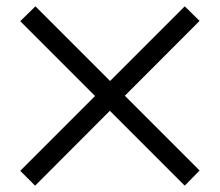

<svg xmlns="http://www.w3.org/2000/svg" viewBox="-20 -561 695 607"><path d="M611 -22 564 26 44 -494 92 -541ZM611 -495 91 26 44 -21 564 -541Z"/></svg>

Font: STIX Two Text
Style: Italic
Weight: 400
Italic angle: -12°
Designer: Ross Mills, John Hudson & Paul Hanslow, Tiro Typeworks Ltd; with prior portions MicroPress Inc. and Coen Hoffman, Elsevi
Foundry: Tiro Typeworks Ltd
Version: Version 2.13 b171